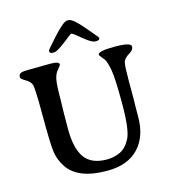

<svg xmlns="http://www.w3.org/2000/svg" viewBox="-129 -992 1001 1113"><g transform="rotate(-15 372.0 -436.0)"><path d="M255.9 -728H249Q229.5 -728 229.5 -743.7Q229.5 -750 292.2 -818.6Q355 -887.2 376.5 -887.2H384.8Q410.2 -887.2 470.2 -816.2Q530.3 -745.1 530.3 -743.7V-740.2Q530.3 -728 510.7 -728H503.4Q481.9 -728 435.1 -767.6Q388.2 -807.1 381.6 -807.1Q375 -807.1 357.4 -792.2Q339.8 -777.3 305.4 -752.7Q271 -728 255.9 -728ZM530.8 -609.9 514.2 -630.4Q502.9 -644.5 502.9 -647.9Q502.9 -669.4 602.3 -669.4Q701.7 -669.4 701.7 -645Q701.7 -624.5 677.7 -610.4Q642.1 -589.4 637 -565.2Q631.8 -541 631.8 -460V-348.6L630.9 -308.6Q630.4 -288.1 630.4 -241.2Q630.4 -122.6 565.4 -54.2Q500 14.6 377 14.6Q203.6 14.6 141.6 -77.1Q109.4 -125 103.3 -179Q97.2 -232.9 97.2 -394.8Q97.2 -556.6 89.6 -577.9Q82 -599.1 54.4 -614.7Q26.9 -630.4 26.9 -640.1Q26.9 -662.6 51.3 -667Q67.9 -669.9 163.1 -669.9L201.7 -670.4H220.7Q270.5 -670.4 270.5 -652.8Q270.5 -646.5 252.7 -627Q234.9 -607.4 228.3 -573.7Q221.7 -540 221.7 -448.2L220.7 -409.7Q220.2 -381.8 219.7 -366.9Q219.2 -352.1 219.2 -278.3Q219.2 -161.6 259.5 -105.5Q299.8 -49.3 392.6 -49.3Q435.5 -49.3 472.7 -66.7Q509.8 -84 535.2 -133.5Q560.5 -183.1 560.5 -337.4Q560.5 -491.7 551.5 -541Q542.5 -590.3 530.8 -609.9Z"/></g></svg>

Font: Averia Serif Libre
Style: Regular
Weight: 400
Version: Version 1.002